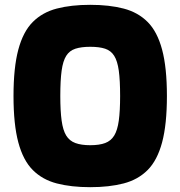

<svg xmlns="http://www.w3.org/2000/svg" viewBox="-20 -770 748 796"><path d="M354 6Q275 6 215.5 -9.5Q156 -25 116 -65Q76 -105 56 -179.5Q36 -254 36 -372Q36 -490 56 -564.5Q76 -639 116 -679Q156 -719 215.5 -734.5Q275 -750 354 -750Q433 -750 492.5 -734.5Q552 -719 592 -679Q632 -639 652 -564.5Q672 -490 672 -372Q672 -254 652 -179.5Q632 -105 592 -65Q552 -25 492.5 -9.5Q433 6 354 6ZM354 -168Q392 -168 416 -177Q440 -186 453.5 -208Q467 -230 472.5 -270Q478 -310 478 -372Q478 -437 472.5 -477Q467 -517 453.5 -538.5Q440 -560 416 -568Q392 -576 354 -576Q317 -576 292.5 -568Q268 -560 254.5 -538.5Q241 -517 235.5 -477Q230 -437 230 -372Q230 -310 235.5 -270Q241 -230 254.5 -208Q268 -186 292.5 -177Q317 -168 354 -168Z"/></svg>

Font: Exo Thin Black
Style: Regular
Weight: 900
Version: Version 2.000